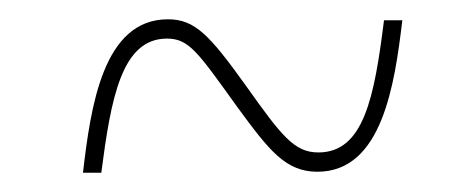

<svg xmlns="http://www.w3.org/2000/svg" viewBox="-20 -456 465 199"><path d="M66 -277H85C95 -354 106 -416 153 -416C176 -416 185 -402 226 -345C259 -300 276 -278 309 -278C376 -278 389 -368 397 -435H378C368 -355 357 -298 310 -298C285 -298 272 -315 235 -367C197 -420 182 -436 154 -436C87 -436 74 -346 66 -277Z"/></svg>

Font: Noto Serif Display ExtraCondensed ExtraLight
Style: Italic
Weight: 200
Width: 2
Italic angle: -12°
Designer: Monotype Design Team
Foundry: Monotype Imaging Inc.
Version: Version 2.009